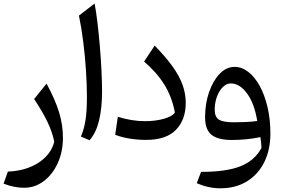

<svg xmlns="http://www.w3.org/2000/svg" viewBox="-20 -774 1588 1071"><path d="M331.1 -6.3Q331.1 72.3 302.2 135.7Q273.4 199.2 224.1 236.3Q174.8 273.4 113.8 273.4Q87.9 273.4 60.1 268.1Q32.2 262.7 0 250.5L23.9 183.1Q124 179.2 194.1 134Q264.2 88.9 282.7 16.6Q272 -37.1 245.1 -93.3Q218.3 -149.4 170.4 -221.7L239.7 -307.6Q288.6 -217.3 309.8 -146.7Q331.1 -76.2 331.1 -6.3Z M507.8 -754.4Q516.1 -710.4 523.7 -647.2Q531.2 -584 537.1 -514.2Q543 -444.3 546.1 -378.7Q549.3 -313 549.3 -264.6Q549.3 -170.4 532.5 -101.3Q515.6 -32.2 479.5 8.3L431.6 -12.2Q449.2 -54.7 457 -104Q464.8 -153.3 464.8 -231.4Q464.8 -300.8 459.7 -379.4Q454.6 -458 444.8 -537.1Q435.1 -616.2 420.4 -687Z M1016.1 -200.2Q1016.1 -106 961.4 -49.8Q906.7 6.3 796.4 6.3Q698.2 6.3 622.6 -22L637.2 -122.6Q714.8 -98.1 789.1 -98.1Q847.7 -98.1 894.8 -111.6Q941.9 -125 955.6 -146.5Q939 -233.9 896.7 -302Q854.5 -370.1 783.7 -430.7L842.8 -519.5Q905.3 -455.6 943.4 -402.1Q981.4 -348.6 998.8 -299.6Q1016.1 -250.5 1016.1 -200.2Z M1208.5 276.4Q1143.6 276.4 1077.6 248L1101.6 184.6Q1241.7 185.1 1321.5 153.3Q1401.4 121.6 1438.5 50.8Q1438 34.7 1436.5 21Q1435.1 7.3 1432.6 -9.3Q1396 -1.5 1355.2 2.7Q1314.5 6.8 1272.9 6.8Q1195.8 6.8 1159.9 -22Q1124 -50.8 1124 -120.6Q1124 -195.8 1146 -259.5Q1168 -323.2 1205.1 -362.1Q1242.2 -400.9 1288.1 -400.9Q1329.1 -400.9 1365.2 -372.8Q1401.4 -344.7 1429 -294.2Q1456.5 -243.7 1472.4 -176Q1488.3 -108.4 1488.3 -28.8Q1488.3 61.5 1454.1 130.4Q1419.9 199.2 1357.2 237.8Q1294.4 276.4 1208.5 276.4ZM1415 -99.1Q1398.9 -197.3 1357.9 -252.9Q1316.9 -308.6 1267.6 -308.6Q1243.2 -308.6 1222.7 -288.1Q1202.1 -267.6 1189.9 -234.1Q1177.7 -200.7 1177.7 -161.6Q1177.7 -120.6 1202.1 -106.2Q1226.6 -91.8 1284.7 -91.8Q1314.9 -91.8 1349.4 -93.3Q1383.8 -94.7 1415 -99.1Z"/></svg>

Font: Pinar-FD Medium
Style: Regular
Weight: 500
Designer: Amin Abedi
Version: Version 3.000